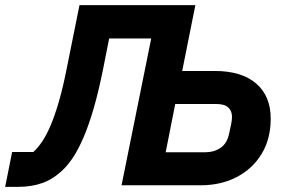

<svg xmlns="http://www.w3.org/2000/svg" viewBox="-50 -718 1103 744"><path d="M-30 6 -3 -129H79Q97 -145 114 -170.5Q131 -196 147 -234Q163 -272 178.5 -325.5Q194 -379 208 -450L258 -698H707L656 -443H782Q886 -443 942.5 -394.5Q999 -346 999 -258Q999 -180 964 -122Q929 -64 867.5 -32Q806 0 727 0H421L536 -569H373L350 -453Q332 -363 313 -298Q294 -233 274.5 -187.5Q255 -142 236 -112.5Q217 -83 198 -64Q159 -25 116 -9.5Q73 6 22 6ZM592 -128H746Q779 -128 804.5 -145Q830 -162 838 -201Q843 -222 846 -238.5Q849 -255 849 -265Q849 -288 834.5 -301.5Q820 -315 788 -315H629Z"/></svg>

Font: IBM Plex Sans
Style: Bold Italic
Weight: 700
Italic angle: -11.31°
Designer: Mike Abbink, Paul van der Laan, Pieter van Rosmalen
Foundry: Bold Monday
Version: Version 3.201